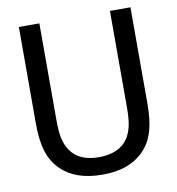

<svg xmlns="http://www.w3.org/2000/svg" viewBox="-83 -801 821 891"><g transform="rotate(-10 328.0 -356.0)"><path d="M327.6 15.1C415.5 15.1 474.6 -6.3 521.5 -51.8C571.8 -100.6 590.8 -169.4 590.8 -273.4V-727.1H494.1V-271C494.1 -204.1 486.3 -162.6 462.9 -127C437.5 -88.4 388.7 -67.4 327.6 -67.4C264.2 -67.4 219.2 -87.4 192.9 -127C168.9 -162.1 161.6 -203.1 161.6 -273.4V-727.1H64.9V-273.4C64.9 -168 84 -102.1 134.3 -51.8C179.7 -7.3 244.1 15.1 327.6 15.1Z"/></g></svg>

Font: SG Kara SemiBold
Style: Regular
Weight: 400
Designer: Damoon Khanjanzadeh
Version: Version 1.000